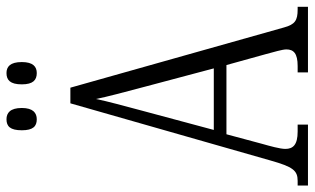

<svg xmlns="http://www.w3.org/2000/svg" viewBox="-204 -742 946 577"><g transform="rotate(-90 268.5 -453.0)"><path d="M338 -815C357 -815 371 -826 371 -860C371 -895 357 -906 338 -906C317 -906 304 -895 304 -860C304 -826 317 -815 338 -815ZM199 -815C218 -815 233 -826 233 -860C233 -895 218 -906 199 -906C178 -906 166 -895 166 -860C166 -826 178 -815 199 -815ZM0 0H183V-31H162C122 -31 110 -45 110 -68C110 -84 119 -116 125 -137L154 -245H362L395 -126C401 -103 409 -77 409 -65C409 -43 397 -31 359 -31H340V0H537V-31H529C496 -31 484 -39 475 -72L294 -714H247L75 -112C56 -45 45 -31 14 -31H0ZM167 -283 225 -499C239 -552 253 -602 260 -637C267 -602 280 -554 298 -486L352 -283Z"/></g></svg>

Font: Noto Serif Tamil ExtraCondensed Light
Style: Italic
Weight: 300
Width: 2
Italic angle: -12°
Designer: Indian Type Foundry, Tom Grace, and the Monotype Design Team
Foundry: Monotype Imaging Inc.
Version: Version 2.003